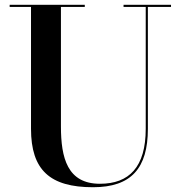

<svg xmlns="http://www.w3.org/2000/svg" viewBox="-20 -770 759 805"><path d="M20.5 -750V-741H110V-230C110 -57 189.5 15 370 15C530.5 15 600 -65 600 -230V-741H697V-750H498V-741H591V-230C591 -69.5 521.5 0.5 399 0.5C262.5 0.5 235.5 -108 235.5 -240V-741H335.5V-750Z"/></svg>

Font: Bodoni* 24pt Medium
Style: Regular
Weight: 500
Version: Version 2.3